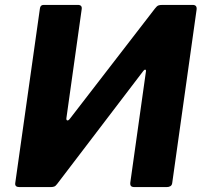

<svg xmlns="http://www.w3.org/2000/svg" viewBox="-20 -762 833 782"><path d="M297.1 -742Q315.4 -742 312.7 -724.4L250.7 -282.7Q249 -273 253.9 -271.6Q258.7 -270.1 265.4 -279.3L611.1 -727.2Q618.7 -737.1 624.6 -739.6Q630.4 -742 641.4 -742H764.9Q783.1 -742 780.7 -722.7L681.5 -17.1Q680.5 -7.9 674.3 -3.9Q668 0 658.7 0H528.3Q517.6 0 513.6 -4.3Q509.7 -8.6 510.7 -18.3L574.5 -471.8Q575.5 -477.1 572 -478.1Q568.5 -479.1 563.9 -473.3L212.5 -12.4Q206.4 -3.9 199.9 -1.9Q193.5 0 186.1 0H59.2Q40.2 0 42 -15.7L142.5 -727Q144.2 -742 157.5 -742Z"/></svg>

Font: Libre Franklin Thin
Style: Italic
Weight: 100
Italic angle: -8°
Designer: Pablo Impallari, Rodrigo Fuenzalida, Nhung Nguyen
Foundry: Impallari Type
Version: Version 3.000